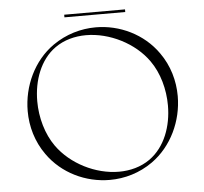

<svg xmlns="http://www.w3.org/2000/svg" viewBox="-59 -948 1079 1016"><g transform="rotate(-5 481.0 -440.0)"><path d="M319 -872H642V-886H319ZM484 6C563 6 643 -17 712 -66C819 -142 880 -273 880 -405C880 -486 857 -568 807 -638C732 -745 606 -805 479 -805C400 -805 320 -782 250 -733C143 -658 82 -527 82 -394C82 -313 105 -231 155 -161C230 -54 356 6 484 6ZM536 -33C412 -33 281 -99 209 -200C162 -266 137 -355 137 -442C137 -552 176 -660 259 -719C307 -753 365 -768 424 -768C549 -768 682 -701 753 -600C800 -534 824 -446 824 -360C824 -250 785 -142 701 -82C653 -48 595 -33 536 -33Z"/></g></svg>

Font: Cantique Normal
Style: Regular
Weight: 400
Designer: Sébastien Hayez
Foundry: Sébastien Hayez & Ariel Martín Pérez
Version: Version 1.000;hotconv 1.0.109;makeotfexe 2.5.65596